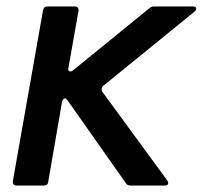

<svg xmlns="http://www.w3.org/2000/svg" viewBox="-20 -577 630 597"><path d="M130 -12Q129 0 116 0H32Q25 0 22 -4Q19 -8 20 -14L114 -546Q116 -557 128 -557H212Q219 -557 222 -553Q225 -549 224 -543L193 -367L192 -363Q192 -355 199 -355Q204 -355 208 -359L444 -551Q450 -557 459 -557H580Q590 -557 590 -550Q590 -545 585 -541L301 -310Q296 -306 296 -300Q296 -295 298 -292L500 -16Q503 -12 503 -8Q503 0 492 0H387Q375 0 371 -8L190 -265Q185 -271 182 -271Q179 -271 176.5 -268Q174 -265 173 -261Z"/></svg>

Font: Open Sauce Two Medium Italic
Style: Regular
Weight: 500
Italic angle: -10°
Designer: Alfredo Marco Pradil
Foundry: Creative Sauce Fz LLC
Version: Version 1.477